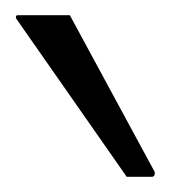

<svg xmlns="http://www.w3.org/2000/svg" viewBox="-20 -739 236 253"><path d="M147 -506 1 -715Q1 -715 1 -717Q1 -719 4 -719Q4 -719 7 -719H72L183 -514Q184 -513 184 -511Q184 -506 180 -506Z"/></svg>

Font: Ponomar Unicode TT
Style: Regular
Weight: 400
Designer: Vladislav V. Dorosh, Yuri A.W. Shardt, Nikita Simmons, Aleksandr Andreev
Foundry: Ponomar Project
Version: 1.1